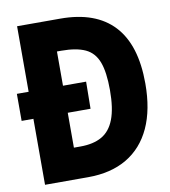

<svg xmlns="http://www.w3.org/2000/svg" viewBox="-86 -797 767 867"><g transform="rotate(-10 298.0 -363.5)"><path d="M208 0 164.5 -142.5H238Q297.5 -142.5 336.2 -164.5Q375 -186.5 394.2 -236.5Q413.5 -286.5 413.5 -370Q413.5 -452.5 396 -499Q378.5 -545.5 337.8 -564.5Q297 -583.5 227.5 -583.5H161.5L208 -727H248.5Q410.5 -727 493.2 -638.2Q576 -549.5 576 -372Q576 -252.5 537.8 -169.5Q499.5 -86.5 426.2 -43.2Q353 0 248 0ZM50.5 0V-727H208V0ZM-3.5 -302.5V-426.5H314L312.5 -302.5Z"/></g></svg>

Font: Spline Sans Mono
Style: Regular
Weight: 400
Monospace: yes
Designer: Eben Sorkin, Mirko Velimirovic
Foundry: Sorkin Type
Version: Version 1.004